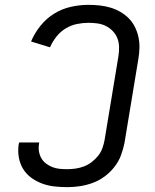

<svg xmlns="http://www.w3.org/2000/svg" viewBox="-20 -763 640 791"><path d="M257 8Q230 8 203.5 5Q177 2 153 -7Q129 -16 108.5 -31Q88 -46 75 -67.5Q62 -89 57.5 -115Q53 -141 57 -168Q58 -170 58 -172Q58 -174 59 -176H142Q141 -175 141 -173.5Q141 -172 141 -171Q138 -155 140.5 -139.5Q143 -124 150.5 -111Q158 -98 170 -89Q182 -80 196 -74.5Q210 -69 225.5 -67.5Q241 -66 257 -66Q274 -66 291.5 -68.5Q309 -71 326 -77.5Q343 -84 358 -95.5Q373 -107 384.5 -121.5Q396 -136 402 -153Q408 -170 411 -187L468 -532Q471 -551 470.5 -570Q470 -589 463.5 -605.5Q457 -622 444.5 -635Q432 -648 416 -656Q400 -664 381.5 -666.5Q363 -669 344 -669Q321 -669 296.5 -664Q272 -659 250 -645.5Q228 -632 212 -611.5Q196 -591 186 -568L108 -592Q122 -626 146.5 -656.5Q171 -687 203.5 -707Q236 -727 272.5 -735Q309 -743 344 -743Q368 -743 391 -740.5Q414 -738 435.5 -731.5Q457 -725 476 -714Q495 -703 510 -688Q525 -673 535 -653.5Q545 -634 550 -612Q555 -590 554.5 -566.5Q554 -543 550 -520L493 -175Q488 -149 478.5 -123.5Q469 -98 451.5 -75.5Q434 -53 411 -36Q388 -19 362 -9.5Q336 0 309.5 4Q283 8 257 8Z"/></svg>

Font: Zed Sans Extended
Style: Italic
Weight: 400
Width: 7
Italic angle: -9°
Designer: Belleve Invis
Foundry: Belleve Invis
Version: Version 1.0.0; ttfautohint (v1.8.4)